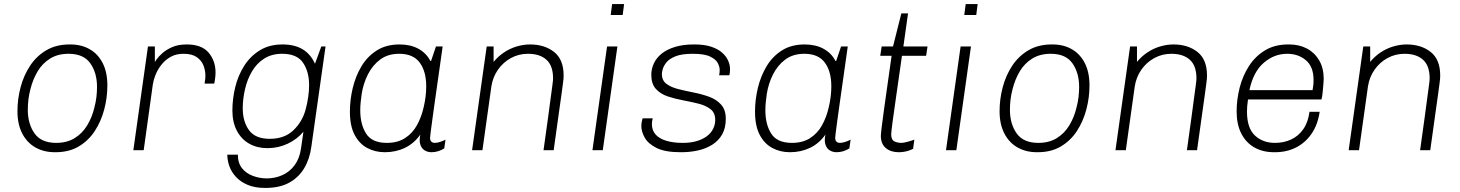

<svg xmlns="http://www.w3.org/2000/svg" viewBox="-20 -740 7196 946"><path d="M250 10Q196 10 154.5 -13.5Q113 -37 89.5 -82.5Q66 -128 66 -192Q66 -252 81.5 -310.5Q97 -369 128.5 -416.5Q160 -464 208.5 -492.5Q257 -521 323 -521H327Q381 -521 422 -497.5Q463 -474 486 -429Q509 -384 509 -319Q509 -259 493.5 -200.5Q478 -142 447 -94.5Q416 -47 368 -18.5Q320 10 254 10ZM257 -36Q310 -36 348 -59.5Q386 -83 410 -123Q434 -163 445 -210Q452 -236 455 -261.5Q458 -287 458 -312Q458 -381 425 -428Q392 -475 318 -475Q265 -475 227 -451.5Q189 -428 165.5 -388.5Q142 -349 130 -301Q123 -275 120 -249.5Q117 -224 117 -199Q117 -130 150 -83Q183 -36 257 -36Z M637 0 709 -511H743V-435Q743 -435 752 -448Q761 -461 780 -478Q799 -495 828.5 -508Q858 -521 900 -521Q974 -521 1008 -480.5Q1042 -440 1042 -383Q1042 -367 1039 -347Q1036 -327 1035 -328H988Q991 -346 991.5 -354Q992 -362 992 -368Q992 -393 982.5 -417.5Q973 -442 949.5 -458.5Q926 -475 884 -475Q847 -475 820 -459.5Q793 -444 774.5 -420Q756 -396 746 -370.5Q736 -345 733 -324L688 0Z M1287 186Q1236 186 1200.5 171Q1165 156 1142.5 131.5Q1120 107 1110 78.5Q1100 50 1100 22H1152Q1152 64 1173 89.5Q1194 115 1227 127Q1260 139 1294 139Q1335 139 1371 123Q1407 107 1431.5 74Q1456 41 1463 -8L1475 -91Q1444 -54 1397.5 -32Q1351 -10 1297 -10Q1248 -10 1209 -31.5Q1170 -53 1147.5 -95Q1125 -137 1125 -196Q1125 -253 1139 -310.5Q1153 -368 1183 -415.5Q1213 -463 1260 -492Q1307 -521 1372 -521Q1431 -521 1470.5 -497.5Q1510 -474 1532 -426L1563 -511H1584L1514 -17Q1506 43 1479 88.5Q1452 134 1405 160Q1358 186 1287 186ZM1309 -56Q1382 -56 1426 -98.5Q1470 -141 1486 -201Q1494 -231 1498.5 -262Q1503 -293 1503 -320Q1503 -387 1473 -431Q1443 -475 1370 -475Q1319 -475 1282 -451.5Q1245 -428 1222 -389Q1199 -350 1188 -304Q1182 -279 1179 -254.5Q1176 -230 1176 -207Q1176 -141 1207 -98.5Q1238 -56 1309 -56Z M1876 10Q1828 10 1789 -11Q1750 -32 1727 -76Q1704 -120 1704 -190Q1704 -248 1718 -306.5Q1732 -365 1761 -413.5Q1790 -462 1836.5 -491.5Q1883 -521 1949 -521Q2003 -521 2042 -499.5Q2081 -478 2100 -440H2104L2128 -511H2161Q2149 -425 2139 -355.5Q2129 -286 2121.5 -232.5Q2114 -179 2109 -142Q2104 -105 2101.5 -85Q2099 -65 2099 -61Q2099 -48 2105.5 -42Q2112 -36 2122 -36Q2133 -36 2147.5 -40.5Q2162 -45 2175 -52L2169 -9Q2155 0 2139 5Q2123 10 2106 10Q2086 10 2071 0Q2056 -10 2050.5 -29.5Q2045 -49 2051 -77Q2020 -33 1975 -11.5Q1930 10 1876 10ZM1886 -36Q1939 -36 1975.5 -59.5Q2012 -83 2034 -122.5Q2056 -162 2067 -210Q2074 -239 2077 -265Q2080 -291 2080 -315Q2080 -388 2048 -431.5Q2016 -475 1947 -475Q1891 -475 1853 -446.5Q1815 -418 1792.5 -373Q1770 -328 1762 -277Q1759 -256 1757 -236Q1755 -216 1755 -197Q1755 -127 1784 -81.5Q1813 -36 1886 -36Z M2306 0 2378 -511H2412V-435Q2434 -462 2463 -481.5Q2492 -501 2525.5 -511Q2559 -521 2592 -521Q2663 -521 2710 -484Q2757 -447 2757 -368Q2757 -361 2756.5 -353Q2756 -345 2753.5 -327Q2751 -309 2746 -271.5Q2741 -234 2731.5 -168.5Q2722 -103 2708 0H2658Q2672 -98 2680.5 -162Q2689 -226 2694 -263Q2699 -300 2701.5 -318.5Q2704 -337 2704.5 -343.5Q2705 -350 2705 -354Q2705 -416 2672.5 -445.5Q2640 -475 2581 -475Q2536 -475 2497.5 -454Q2459 -433 2433.5 -396.5Q2408 -360 2401 -314L2357 0Z M2899 0 2971 -511H3022L2950 0ZM2989 -666 2996 -720H3055L3048 -666Z M3333 10Q3257 10 3215 -11Q3173 -32 3156.5 -62Q3140 -92 3140 -118Q3140 -128 3141.5 -137.5Q3143 -147 3146 -157H3196Q3194 -150 3193 -142.5Q3192 -135 3192 -128Q3192 -98 3210 -77.5Q3228 -57 3262.5 -46.5Q3297 -36 3344 -36Q3382 -36 3411.5 -44.5Q3441 -53 3461.5 -68Q3482 -83 3493 -104Q3504 -125 3504 -149Q3504 -184 3481 -202Q3458 -220 3422.5 -229Q3387 -238 3346.5 -245.5Q3306 -253 3270 -265Q3234 -277 3211.5 -302Q3189 -327 3189 -371Q3189 -401 3202 -428.5Q3215 -456 3241 -476.5Q3267 -497 3306.5 -509Q3346 -521 3398 -521H3403Q3450 -521 3483.5 -510Q3517 -499 3537.5 -481Q3558 -463 3567.5 -441.5Q3577 -420 3577 -399Q3577 -391 3576 -382.5Q3575 -374 3573 -369H3523Q3524 -373 3525 -379Q3526 -385 3526 -395Q3526 -410 3517 -428.5Q3508 -447 3479.5 -461Q3451 -475 3393 -475Q3339 -475 3308 -462.5Q3277 -450 3263 -432Q3249 -414 3245 -398Q3241 -382 3241 -376Q3241 -344 3263.5 -327Q3286 -310 3322 -301Q3358 -292 3398.5 -284Q3439 -276 3474.5 -263Q3510 -250 3533 -224.5Q3556 -199 3556 -155Q3556 -109 3538 -77.5Q3520 -46 3488.5 -26.5Q3457 -7 3418 1.5Q3379 10 3337 10Z M3872 10Q3824 10 3785 -11Q3746 -32 3723 -76Q3700 -120 3700 -190Q3700 -248 3714 -306.5Q3728 -365 3757 -413.5Q3786 -462 3832.5 -491.5Q3879 -521 3945 -521Q3999 -521 4038 -499.5Q4077 -478 4096 -440H4100L4124 -511H4157Q4145 -425 4135 -355.5Q4125 -286 4117.5 -232.5Q4110 -179 4105 -142Q4100 -105 4097.5 -85Q4095 -65 4095 -61Q4095 -48 4101.5 -42Q4108 -36 4118 -36Q4129 -36 4143.5 -40.5Q4158 -45 4171 -52L4165 -9Q4151 0 4135 5Q4119 10 4102 10Q4082 10 4067 0Q4052 -10 4046.5 -29.5Q4041 -49 4047 -77Q4016 -33 3971 -11.5Q3926 10 3872 10ZM3882 -36Q3935 -36 3971.5 -59.5Q4008 -83 4030 -122.5Q4052 -162 4063 -210Q4070 -239 4073 -265Q4076 -291 4076 -315Q4076 -388 4044 -431.5Q4012 -475 3943 -475Q3887 -475 3849 -446.5Q3811 -418 3788.5 -373Q3766 -328 3758 -277Q3755 -256 3753 -236Q3751 -216 3751 -197Q3751 -127 3780 -81.5Q3809 -36 3882 -36Z M4408 10Q4369 10 4344.5 -10.5Q4320 -31 4320 -71Q4320 -79 4324 -112.5Q4328 -146 4335.5 -199.5Q4343 -253 4352.5 -320.5Q4362 -388 4373 -465H4317L4324 -511H4380L4421 -674H4454L4431 -511H4550L4543 -465H4424Q4410 -364 4397.5 -279.5Q4385 -195 4378 -141.5Q4371 -88 4371 -79Q4371 -51 4386.5 -43.5Q4402 -36 4421 -36Q4432 -36 4452 -41.5Q4472 -47 4485 -52L4479 -7Q4470 -2 4458 2Q4446 6 4433.5 8Q4421 10 4408 10Z M4641 0 4713 -511H4764L4692 0ZM4731 -666 4738 -720H4797L4790 -666Z M5089 10Q5035 10 4993.5 -13.5Q4952 -37 4928.5 -82.5Q4905 -128 4905 -192Q4905 -252 4920.5 -310.5Q4936 -369 4967.5 -416.5Q4999 -464 5047.5 -492.5Q5096 -521 5162 -521H5166Q5220 -521 5261 -497.5Q5302 -474 5325 -429Q5348 -384 5348 -319Q5348 -259 5332.5 -200.5Q5317 -142 5286 -94.5Q5255 -47 5207 -18.5Q5159 10 5093 10ZM5096 -36Q5149 -36 5187 -59.5Q5225 -83 5249 -123Q5273 -163 5284 -210Q5291 -236 5294 -261.5Q5297 -287 5297 -312Q5297 -381 5264 -428Q5231 -475 5157 -475Q5104 -475 5066 -451.5Q5028 -428 5004.5 -388.5Q4981 -349 4969 -301Q4962 -275 4959 -249.5Q4956 -224 4956 -199Q4956 -130 4989 -83Q5022 -36 5096 -36Z M5476 0 5548 -511H5582V-435Q5604 -462 5633 -481.5Q5662 -501 5695.5 -511Q5729 -521 5762 -521Q5833 -521 5880 -484Q5927 -447 5927 -368Q5927 -361 5926.5 -353Q5926 -345 5923.5 -327Q5921 -309 5916 -271.5Q5911 -234 5901.5 -168.5Q5892 -103 5878 0H5828Q5842 -98 5850.5 -162Q5859 -226 5864 -263Q5869 -300 5871.5 -318.5Q5874 -337 5874.5 -343.5Q5875 -350 5875 -354Q5875 -416 5842.5 -445.5Q5810 -475 5751 -475Q5706 -475 5667.5 -454Q5629 -433 5603.5 -396.5Q5578 -360 5571 -314L5527 0Z M6257 10Q6202 10 6160.5 -13.5Q6119 -37 6096 -82Q6073 -127 6073 -191Q6073 -250 6088 -308.5Q6103 -367 6134 -415Q6165 -463 6213 -492Q6261 -521 6327 -521H6332Q6381 -521 6419 -501Q6457 -481 6479.5 -443Q6502 -405 6502 -351Q6502 -345 6500.5 -326.5Q6499 -308 6497 -286.5Q6495 -265 6491 -250H6129Q6126 -231 6125 -216.5Q6124 -202 6124 -190Q6124 -109 6163 -72.5Q6202 -36 6262 -36Q6305 -36 6341 -52.5Q6377 -69 6401 -103Q6425 -137 6432 -189H6482Q6473 -126 6442.5 -81.5Q6412 -37 6366 -13.5Q6320 10 6262 10ZM6136 -296H6447Q6451 -318 6451.5 -328.5Q6452 -339 6452 -346Q6452 -411 6414.5 -443Q6377 -475 6322 -475Q6258 -475 6206.5 -430.5Q6155 -386 6136 -296Z M6625 0 6697 -511H6731V-435Q6753 -462 6782 -481.5Q6811 -501 6844.5 -511Q6878 -521 6911 -521Q6982 -521 7029 -484Q7076 -447 7076 -368Q7076 -361 7075.5 -353Q7075 -345 7072.5 -327Q7070 -309 7065 -271.5Q7060 -234 7050.5 -168.5Q7041 -103 7027 0H6977Q6991 -98 6999.5 -162Q7008 -226 7013 -263Q7018 -300 7020.5 -318.5Q7023 -337 7023.5 -343.5Q7024 -350 7024 -354Q7024 -416 6991.5 -445.5Q6959 -475 6900 -475Q6855 -475 6816.5 -454Q6778 -433 6752.5 -396.5Q6727 -360 6720 -314L6676 0Z"/></svg>

Font: Chivo Medium Thin
Style: Italic
Weight: 250
Italic angle: -8.05°
Version: Version 2.002